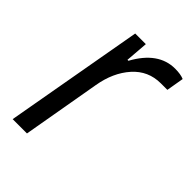

<svg xmlns="http://www.w3.org/2000/svg" viewBox="-167 -612 686 686"><g transform="rotate(45 176.0 -269.0)"><path d="M23.9 0 117.2 -525.9H170.9L164.1 -439.9H168.9Q222.7 -538.1 307.1 -538.1Q335 -538.1 352.1 -530.8L340.8 -464.8H308.1Q244.6 -464.8 202.6 -417.7Q160.6 -370.6 147.9 -295.9L96.2 0Z"/></g></svg>

Font: Archivo Light
Style: Italic
Weight: 300
Italic angle: -10°
Designer: Hector Gatti
Foundry: Omnibus-Type
Version: Version 2.001